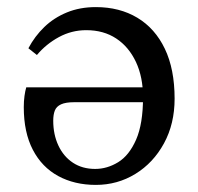

<svg xmlns="http://www.w3.org/2000/svg" viewBox="-20 -508 559 541"><path d="M250 13Q190 13 144 -12Q98 -37 72.5 -86Q47 -135 47 -206Q47 -223 49 -237.5Q51 -252 54 -262H424V-220H189Q165 -220 152 -214Q139 -208 134.5 -196.5Q130 -185 130 -168Q130 -129 144.5 -98Q159 -67 185.5 -49.5Q212 -32 248 -32Q282 -32 313 -51Q344 -70 363.5 -114.5Q383 -159 383 -234Q383 -291 363 -333.5Q343 -376 307.5 -399.5Q272 -423 223 -423Q182 -423 146 -403.5Q110 -384 84 -353L60 -372Q78 -406 105 -432Q132 -458 168.5 -473Q205 -488 250 -488Q317 -488 367 -458Q417 -428 444.5 -370.5Q472 -313 472 -230Q472 -159 442 -104Q412 -49 361.5 -18Q311 13 250 13Z"/></svg>

Font: Source Serif 4 Variable
Style: Regular
Weight: 400
Designer: Frank Grießhammer
Foundry: Adobe
Version: Version 4.005;hotconv 1.1.0;makeotfexe 2.6.0